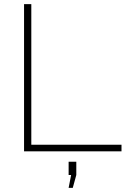

<svg xmlns="http://www.w3.org/2000/svg" viewBox="-20 -730 620 926"><path d="M96 0V-710H131V-32H566V0ZM311 176 323 114H311V50H348V114L331 176Z"/></svg>

Font: Raleway-v4020 ExtraLight
Style: Regular
Weight: 275
Designer: Matt McInerney, Pablo Impallari, Rodrigo Fuenzalida
Foundry: Matt McInerney, Pablo Impallari, Rodrigo Fuenzalida
Version: Version 4.020;PS 004.020;hotconv 1.0.88;makeotf.lib2.5.64775